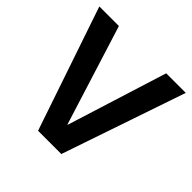

<svg xmlns="http://www.w3.org/2000/svg" viewBox="-184 -899 1068 1068"><g transform="rotate(45 350.5 -365.0)"><path d="M259 0 11 -730H165L350 -140H352L537 -730H691L442 0Z"/></g></svg>

Font: M PLUS 1 Thin
Style: Bold
Weight: 700
Version: Version 1.001